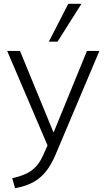

<svg xmlns="http://www.w3.org/2000/svg" viewBox="-20 -771 565 1018"><path d="M45 174 60 227C159 208 224 169 275 48L507 -501H441L264 -68L86 -501H18L232 0L212 45C179 121 138 153 45 174ZM239 -550H285L412 -751H342Z"/></svg>

Font: Poppy and Pepper Light
Style: Regular
Weight: 300
Designer: Thy Ha
Foundry: Thy Ha
Version: Version 0.001;Glyphs 3.2 (3227)